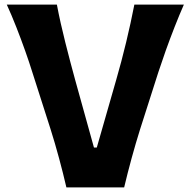

<svg xmlns="http://www.w3.org/2000/svg" viewBox="-20 -809 824 829"><path d="M266.6 0Q252.9 -59.6 234.9 -126.2Q216.8 -192.9 198.7 -250L119.6 -497.1Q106.4 -539.6 88.6 -589.8Q70.8 -640.1 50.5 -691.7Q30.3 -743.2 9.3 -789.1H225.6Q240.2 -711.9 262 -625.7Q283.7 -539.6 304.7 -463.4L385.7 -171.9H397.9L481.9 -464.8Q504.4 -542.5 524.7 -626.7Q544.9 -710.9 560.1 -789.1H773.9Q753.9 -743.7 733.9 -692.6Q713.9 -641.6 696 -591.6Q678.2 -541.5 664.1 -498.5L584.5 -249.5Q566.4 -191.9 548.3 -126Q530.3 -60.1 516.1 0Z"/></svg>

Font: Pinar Bold
Style: Regular
Weight: 700
Designer: Amin Abedi
Version: Version 3.000